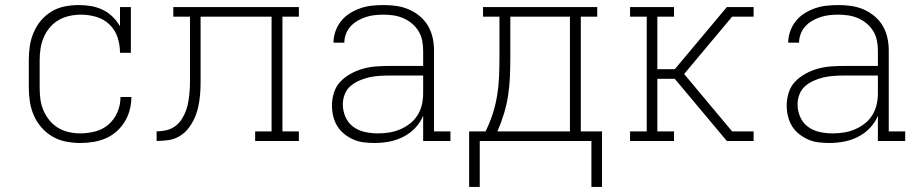

<svg xmlns="http://www.w3.org/2000/svg" viewBox="-20 -558 3640 760"><path d="M298 8Q269 8 241 2.5Q213 -3 188.5 -17Q164 -31 145 -52.5Q126 -74 114.5 -100Q103 -126 98.5 -154Q94 -182 94 -210V-320Q94 -348 98 -375.5Q102 -403 113 -429Q124 -455 142 -476.5Q160 -498 184 -512.5Q208 -527 236 -532.5Q264 -538 292 -538Q316 -538 340 -534Q364 -530 386 -519.5Q408 -509 425.5 -492Q443 -475 455 -454V-530H498V-349H455Q455 -380 445.5 -409.5Q436 -439 414 -460.5Q392 -482 362 -491Q332 -500 301 -500Q278 -500 255 -495Q232 -490 212 -478.5Q192 -467 177 -449Q162 -431 153 -410Q144 -389 140.5 -366Q137 -343 137 -320V-210Q137 -187 140 -164.5Q143 -142 152 -121Q161 -100 175.5 -82Q190 -64 210 -52Q230 -40 252.5 -35Q275 -30 298 -30Q328 -30 358 -38Q388 -46 410.5 -66Q433 -86 445 -114.5Q457 -143 457 -174H500Q500 -148 493.5 -123Q487 -98 473.5 -76Q460 -54 440.5 -37Q421 -20 397.5 -10Q374 0 348.5 4Q323 8 298 8Z M600 0V-38Q619 -38 638.5 -42.5Q658 -47 673.5 -58.5Q689 -70 699.5 -86.5Q710 -103 716.5 -121Q723 -139 726 -158.5Q729 -178 730.5 -197Q732 -216 732 -235.5Q732 -255 732 -275Q732 -276 732 -277Q732 -278 732 -279V-281Q732 -281 732 -281.5Q732 -282 732 -282V-492H666V-530H1163V-492H1098V-38H1163V0H990V-38H1055V-492H774V-283Q774 -282 774 -281Q774 -280 774 -280V-278Q774 -255 774 -231Q774 -207 772 -183.5Q770 -160 765 -136.5Q760 -113 750.5 -91.5Q741 -70 726.5 -51Q712 -32 691.5 -19.5Q671 -7 647.5 -3.5Q624 0 600 0Z M1463 8Q1442 8 1420.5 5.5Q1399 3 1379.5 -5.5Q1360 -14 1343 -27.5Q1326 -41 1315 -59Q1304 -77 1299 -98Q1294 -119 1294 -141Q1294 -166 1302 -191.5Q1310 -217 1328 -235.5Q1346 -254 1369 -266.5Q1392 -279 1417 -286Q1442 -293 1468 -295Q1494 -297 1520 -297H1655V-358Q1655 -378 1651 -398Q1647 -418 1636.5 -435Q1626 -452 1610.5 -465Q1595 -478 1576.5 -486Q1558 -494 1538 -497Q1518 -500 1498 -500Q1481 -500 1463 -498Q1445 -496 1428 -490.5Q1411 -485 1395.5 -476Q1380 -467 1368 -454Q1356 -441 1349.5 -424Q1343 -407 1343 -389H1300Q1300 -412 1308 -434.5Q1316 -457 1330.5 -475Q1345 -493 1365 -505.5Q1385 -518 1407 -525.5Q1429 -533 1452 -535.5Q1475 -538 1498 -538Q1524 -538 1549 -534.5Q1574 -531 1597.5 -521Q1621 -511 1641 -494.5Q1661 -478 1674 -456Q1687 -434 1692.5 -409Q1698 -384 1698 -358V-38H1763V0H1655V-100Q1644 -73 1623.5 -51.5Q1603 -30 1576.5 -16.5Q1550 -3 1521 2.5Q1492 8 1463 8ZM1476 -30Q1498 -30 1520.5 -33.5Q1543 -37 1564 -46Q1585 -55 1603 -69Q1621 -83 1633 -102.5Q1645 -122 1650 -144Q1655 -166 1655 -189V-259H1520Q1500 -259 1479.5 -257.5Q1459 -256 1439.5 -251.5Q1420 -247 1401 -238.5Q1382 -230 1367 -217Q1352 -204 1344.5 -184.5Q1337 -165 1337 -145Q1337 -119 1347.5 -95Q1358 -71 1378.5 -56Q1399 -41 1424.5 -35.5Q1450 -30 1476 -30Z M1879 182H1837V-38H1902Q1919 -72 1930.5 -108Q1942 -144 1948 -181Q1954 -218 1955.5 -256Q1957 -294 1957 -331V-492H1892V-530H2344V-492H2279V-38H2363V182H2321V0H1879ZM2236 -38V-492H2000V-331Q2000 -294 1998.5 -256.5Q1997 -219 1991.5 -182Q1986 -145 1975 -108.5Q1964 -72 1949 -38Z M2474 0V-38H2540V-492H2474V-530H2648V-492H2582V-284H2651L2857 -530H2963V-492H2878L2688 -265L2878 -38H2963V0H2857L2651 -246H2582V-38H2648V0Z M3263 8Q3242 8 3220.5 5.5Q3199 3 3179.5 -5.5Q3160 -14 3143 -27.5Q3126 -41 3115 -59Q3104 -77 3099 -98Q3094 -119 3094 -141Q3094 -166 3102 -191.5Q3110 -217 3128 -235.5Q3146 -254 3169 -266.5Q3192 -279 3217 -286Q3242 -293 3268 -295Q3294 -297 3320 -297H3455V-358Q3455 -378 3451 -398Q3447 -418 3436.5 -435Q3426 -452 3410.5 -465Q3395 -478 3376.5 -486Q3358 -494 3338 -497Q3318 -500 3298 -500Q3281 -500 3263 -498Q3245 -496 3228 -490.5Q3211 -485 3195.5 -476Q3180 -467 3168 -454Q3156 -441 3149.5 -424Q3143 -407 3143 -389H3100Q3100 -412 3108 -434.5Q3116 -457 3130.5 -475Q3145 -493 3165 -505.5Q3185 -518 3207 -525.5Q3229 -533 3252 -535.5Q3275 -538 3298 -538Q3324 -538 3349 -534.5Q3374 -531 3397.5 -521Q3421 -511 3441 -494.5Q3461 -478 3474 -456Q3487 -434 3492.5 -409Q3498 -384 3498 -358V-38H3563V0H3455V-100Q3444 -73 3423.5 -51.5Q3403 -30 3376.5 -16.5Q3350 -3 3321 2.5Q3292 8 3263 8ZM3276 -30Q3298 -30 3320.5 -33.5Q3343 -37 3364 -46Q3385 -55 3403 -69Q3421 -83 3433 -102.5Q3445 -122 3450 -144Q3455 -166 3455 -189V-259H3320Q3300 -259 3279.5 -257.5Q3259 -256 3239.5 -251.5Q3220 -247 3201 -238.5Q3182 -230 3167 -217Q3152 -204 3144.5 -184.5Q3137 -165 3137 -145Q3137 -119 3147.5 -95Q3158 -71 3178.5 -56Q3199 -41 3224.5 -35.5Q3250 -30 3276 -30Z"/></svg>

Font: Iosevka Slab XLtEx
Style: Regular
Weight: 200
Width: 7
Monospace: yes
Designer: Belleve Invis
Foundry: Belleve Invis
Version: Version 11.1.0; ttfautohint (v1.8.3)